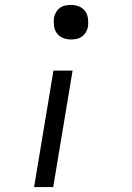

<svg xmlns="http://www.w3.org/2000/svg" viewBox="-20 -548 540 783"><path d="M270 -387Q253 -387 237.5 -393Q222 -399 212.5 -411.5Q203 -424 200.5 -441Q198 -458 200 -475Q202 -486 208 -497Q214 -508 224 -515.5Q234 -523 246 -525.5Q258 -528 269 -528Q286 -528 301.5 -522Q317 -516 326.5 -503.5Q336 -491 338.5 -474Q341 -457 339 -440Q337 -429 331 -418Q325 -407 315 -399.5Q305 -392 293 -389.5Q281 -387 270 -387ZM119 215 198 -260H276L197 215Z"/></svg>

Font: Iosevka
Style: Italic
Weight: 400
Italic angle: -9°
Monospace: yes
Designer: Belleve Invis
Foundry: Belleve Invis
Version: Version 32.5.0; ttfautohint (v1.8.4)